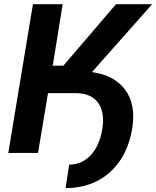

<svg xmlns="http://www.w3.org/2000/svg" viewBox="-20 -748 764 939"><path d="M20.5 0 141.1 -727.5H286.6L237.8 -426.8H290L547.4 -727.5H724.1L429.7 -395.5Q540.5 -379.9 593 -307.9Q645.5 -235.8 626.5 -119.1Q611.3 -28.3 567.4 36.9Q523.4 102.1 455.3 137Q387.2 171.9 300.8 171.9L318.4 57.1Q379.4 57.1 422.6 12Q465.8 -33.2 479.5 -112.3Q494.6 -195.8 460.7 -243.9Q426.8 -292 351.6 -292.5H214.8L166 0Z"/></svg>

Font: Inter
Style: Bold Italic
Weight: 700
Italic angle: -9.39999°
Designer: Rasmus Andersson
Foundry: rsms
Version: Version 4.001;git-9221beed3